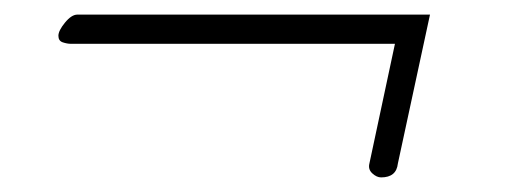

<svg xmlns="http://www.w3.org/2000/svg" viewBox="-20 -255 727 263"><path d="M502 -12Q496 -12 490 -17.5Q484 -23 486 -31L521 -195H77Q72 -195 66 -197Q60 -199 60 -206Q60 -213 69 -224Q78 -235 86 -235H569L525 -31Q523 -12 502 -12Z"/></svg>

Font: Birthstone Bounce
Style: Regular
Weight: 400
Designer: Robert E. Leuschke
Foundry: Rob Leuschke
Version: Version 1.010; ttfautohint (v1.8.3)